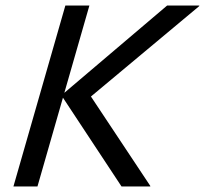

<svg xmlns="http://www.w3.org/2000/svg" viewBox="-20 -675 741 695"><path d="M303.6 -655 115.6 0H28.6L216.6 -655ZM202.4 -330.1 585 -655H701.3V-653L292.3 -311.5ZM202.1 -330.1 281.5 -367.3 524 -2V0H419.9Z"/></svg>

Font: Intel One Mono Light
Style: Italic
Weight: 300
Italic angle: -16°
Monospace: yes
Designer: Fred Shallcrass
Foundry: Frere-Jones Type LLC
Version: Version 1.004